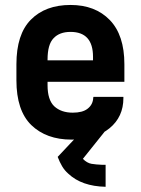

<svg xmlns="http://www.w3.org/2000/svg" viewBox="-20 -546 557 759"><path d="M168 -222.7V-209Q168 -151.4 194.3 -126Q221.7 -100.6 267.6 -100.6Q306.6 -100.6 326.2 -116.2Q347.7 -132.8 348.6 -160.2L349.6 -163.1H467.8V-158.2Q467.8 -84 413.1 -39.1Q358.4 5.9 262.7 5.9Q163.1 5.9 103.5 -51.8Q44.9 -109.4 44.9 -228.5V-292Q44.9 -410.2 101.6 -467.8Q159.2 -526.4 258.8 -526.4Q356.4 -526.4 414.1 -466.8Q471.7 -407.2 471.7 -292V-222.7ZM191.4 -394.5Q168 -370.1 168 -310.5V-307.6H347.7V-321.3Q347.7 -419.9 258.8 -419.9Q214.8 -419.9 191.4 -394.5ZM317.4 -42H397.5V-30.3L307.6 82Q324.2 98.6 341.8 101.6Q359.4 104.5 383.8 105.5Q386.7 105.5 390.1 105.5Q393.6 105.5 397.5 105.5V192.4Q302.7 190.4 250 140.6Q235.4 127.9 225.6 111.3Q215.8 94.7 208 74.2Z"/></svg>

Font: DINish
Style: Bold
Weight: 700
Designer: Bert Driehuis
Foundry: Playbeing
Version: Version 3.008; git-95204e4c-release